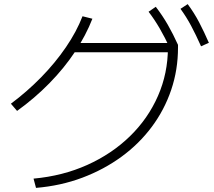

<svg xmlns="http://www.w3.org/2000/svg" viewBox="-20 -875 1040 933"><path d="M143 -7Q285 -20 404 -73.5Q523 -127 611 -212.5Q699 -298 747.5 -408.5Q796 -519 796 -644L818 -621H328V-666H838L845 -657V-644Q845 -536 812 -438.5Q779 -341 717.5 -258.5Q656 -176 570.5 -113.5Q485 -51 380 -11.5Q275 28 155 38ZM33 -371Q112 -430 180 -499.5Q248 -569 300 -645Q352 -721 381 -796L429 -784Q398 -704 345 -624Q292 -544 220.5 -471Q149 -398 63 -336ZM807 -638Q781 -694 756 -737Q731 -780 702 -818L737 -842Q770 -799 795.5 -754.5Q821 -710 845 -657ZM957 -650Q932 -706 908.5 -750Q885 -794 857 -832L892 -855Q924 -812 948 -766Q972 -720 995 -667Z"/></svg>

Font: M PLUS 1 Light
Style: Regular
Weight: 300
Designer: Coji Morishita
Foundry: UNDERFOREST DESIGN
Version: Version 1.001